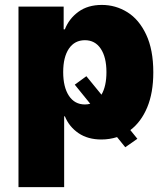

<svg xmlns="http://www.w3.org/2000/svg" viewBox="-20 -557 640 776"><path d="M390.1 -174.3Q410.2 -208.5 410.2 -265.6Q410.2 -325.7 387.2 -360.1Q364.3 -394.5 323.2 -394.5Q281.7 -394.5 258.5 -360.4Q235.4 -326.2 235.4 -265.6Q235.4 -205.1 258.5 -169.9Q281.7 -134.8 323.2 -134.8Q334.5 -134.8 344.7 -137.7L282.2 -214.8L329.1 -249ZM54.7 -530.3H237.3V-438.5H242.2Q258.8 -481.4 296.9 -509.3Q335 -537.1 391.6 -537.1Q447.3 -537.1 494.6 -507.8Q542 -478.5 570.8 -417.2Q599.6 -356 599.6 -264.6Q599.6 -182.1 575 -123Q550.3 -64 506.8 -31.2L535.2 3.9L486.3 38.1L453.1 -2.9Q422.4 6.8 389.6 6.8Q335 6.8 297.1 -19Q259.3 -44.9 242.2 -86.9H239.3V199.2H54.7Z"/></svg>

Font: Pretendard Std Black
Style: Regular
Weight: 900
Designer: Base glyphs from Inter by Rasmus Andersson; Hangeul glyphs from Noto Sans CJK(Source Han Sans) by Jang Soo-young and Kan
Foundry: Kil Hyung-jin
Version: Version 1.309